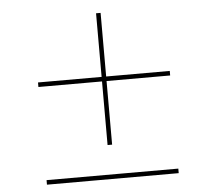

<svg xmlns="http://www.w3.org/2000/svg" viewBox="-52 -786 926 842"><g transform="rotate(-5 411.0 -365.0)"><path d="M401 -430H121V-450H401V-730H421V-450H701V-430H421V-150H401ZM121 -20H701V0H121Z"/></g></svg>

Font: Enso Thin
Style: Regular
Weight: 100
Designer: Coji Morishita
Foundry: UNDERFOREST DESIGN
Version: Version 1.000